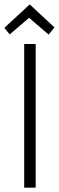

<svg xmlns="http://www.w3.org/2000/svg" viewBox="-27 -861 269 881"><path d="M109.4 -840.8 -6.8 -733.4 17.6 -703.1 106.4 -779.3 196.3 -702.1 222.7 -735.4ZM84 -659.2V0H136.7V-659.2Z"/></svg>

Font: Yaldevi Colombo Light
Style: Regular
Weight: 300
Designer: Sol Matas, Denzil Rajitha, Kosala Senevirathne and Pathum Egodawatta
Foundry: Mooniak
Version: Version 1.020 ; ttfautohint (v1.6)